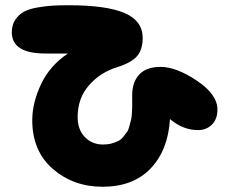

<svg xmlns="http://www.w3.org/2000/svg" viewBox="-20 -720 864 732"><path d="M371 -8Q488 -8 554.5 -78Q621 -148 628 -266Q678 -224 735 -224Q767 -224 788 -245Q809 -266 809 -302Q809 -360 730.5 -412.5Q652 -465 592 -465Q538 -465 511 -436Q484 -407 484 -357V-338Q484 -319 484 -314Q484 -309 483 -290.5Q482 -272 480 -265Q478 -258 474 -241.5Q470 -225 464.5 -217.5Q459 -210 450.5 -199Q442 -188 431 -182.5Q420 -177 405.5 -173Q391 -169 373 -169Q331 -169 303.5 -197.5Q276 -226 276 -274Q276 -345 319 -394.5Q362 -444 427 -464Q481 -481 502.5 -506Q524 -531 524 -575Q524 -641 454.5 -670.5Q385 -700 243 -700Q206 -700 180.5 -698.5Q155 -697 123 -691.5Q91 -686 71.5 -675.5Q52 -665 38.5 -645Q25 -625 25 -597Q25 -516 153 -516H239Q170 -470 136.5 -399Q103 -328 103 -262Q103 -144 181.5 -76Q260 -8 371 -8Z"/></svg>

Font: Cherry Bomb
Style: Regular
Weight: 400
Designer: satsuyako
Foundry: satsuyako
Version: Version 4.0